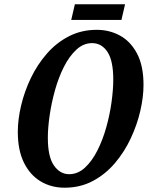

<svg xmlns="http://www.w3.org/2000/svg" viewBox="-20 -864 689 895"><path d="M281 11Q219 11 169.5 -18.5Q120 -48 91.5 -106Q63 -164 63 -249Q63 -307 78.5 -372.5Q94 -438 124 -500.5Q154 -563 198.5 -614Q243 -665 301.5 -695Q360 -725 431 -725Q490 -725 539.5 -698Q589 -671 619 -614Q649 -557 649 -468Q649 -412 634 -347Q619 -282 589.5 -219Q560 -156 516 -104Q472 -52 413 -20.5Q354 11 281 11ZM302 -52Q343 -52 376 -82.5Q409 -113 434 -162.5Q459 -212 475.5 -271Q492 -330 500 -388.5Q508 -447 508 -493Q508 -581 481 -622Q454 -663 409 -663Q369 -663 336 -632.5Q303 -602 278 -552.5Q253 -503 236.5 -444Q220 -385 211.5 -326.5Q203 -268 203 -222Q203 -133 231.5 -92.5Q260 -52 302 -52ZM312 -771 329 -844H563L546 -771Z"/></svg>

Font: Noto Serif ExtraCondensed
Style: Bold Italic
Weight: 700
Width: 2
Italic angle: -12°
Designer: Monotype Design Team
Foundry: Monotype Imaging Inc.
Version: Version 2.013; ttfautohint (v1.8.4.7-5d5b)